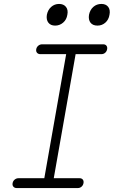

<svg xmlns="http://www.w3.org/2000/svg" viewBox="-20 -955 640 975"><path d="M475 -825Q451 -825 439.5 -840Q428 -855 432 -880Q437 -905 454 -920Q471 -935 495 -935Q518 -935 529.5 -920Q541 -905 536 -880Q532 -855 515 -840Q498 -825 475 -825ZM260 -825Q237 -825 225.5 -840Q214 -855 218 -880Q223 -905 240 -920Q257 -935 280 -935Q303 -935 315 -920Q327 -905 322 -880Q318 -855 300.5 -840Q283 -825 260 -825ZM253 -50H384Q395 -50 400.5 -43Q406 -36 404 -25Q402 -14 394 -7Q386 0 375 0H65Q54 0 48 -7Q42 -14 44 -25Q46 -36 54.5 -43Q63 -50 74 -50H205L316 -680H185Q174 -680 168 -687Q162 -694 164 -705Q166 -716 174.5 -723Q183 -730 194 -730H504Q515 -730 520.5 -723Q526 -716 524 -705Q522 -694 514 -687Q506 -680 495 -680H364Z"/></svg>

Font: Maple Mono NL Thin
Style: Italic
Weight: 250
Italic angle: -10°
Monospace: yes
Designer: subframe7536
Version: Version 7.000